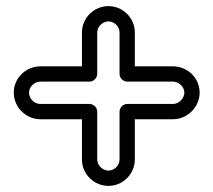

<svg xmlns="http://www.w3.org/2000/svg" viewBox="-20 -625 697 628"><path d="M298 -519C298 -538 316 -555 335 -555C354 -555 371 -538 371 -519V-383C371 -368 385 -358 396 -358H546C565 -358 583 -341 583 -322C583 -303 565 -285 546 -285H396C381 -285 371 -271 371 -260V-103C371 -84 354 -67 335 -67C316 -67 298 -84 298 -103V-260C298 -275 284 -285 273 -285H112C92 -285 75 -302 75 -322C75 -341 92 -358 112 -358H273C288 -358 298 -372 298 -383ZM248 -519V-408H112C65 -408 25 -370 25 -322C25 -275 64 -235 112 -235H248V-103C248 -55 288 -17 335 -17C382 -17 421 -56 421 -103V-235H546C593 -235 633 -275 633 -322C633 -370 593 -408 546 -408H421V-519C421 -566 382 -605 335 -605C288 -605 248 -567 248 -519Z"/></svg>

Font: Blanket
Style: BdOutline
Weight: 700
Foundry: Cannot Into Space Fonts
Version: Version 0.9